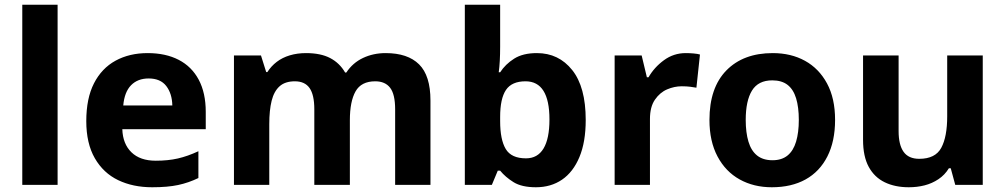

<svg xmlns="http://www.w3.org/2000/svg" viewBox="-20 -780 4239 810"><path d="M223 0H74V-760H223Z M603 -556Q679 -556 734 -527.5Q789 -499 818.5 -443.5Q848 -388 848 -308V-235H496Q498 -173 534.5 -137.5Q571 -102 637 -102Q689 -102 730.5 -111.5Q772 -121 817 -142V-29Q776 -9 731.5 0.5Q687 10 622 10Q541 10 478.5 -20Q416 -50 380 -112.5Q344 -175 344 -269Q344 -365 376.5 -428.5Q409 -492 467.5 -524Q526 -556 603 -556ZM607 -449Q561 -449 533 -420.5Q505 -392 500 -335H707Q706 -385 681.5 -417Q657 -449 607 -449Z M1607 -556Q1700 -556 1748 -508.5Q1796 -461 1796 -356V0H1647V-319Q1647 -382 1626 -409.5Q1605 -437 1563 -437Q1504 -437 1480 -394.5Q1456 -352 1456 -273V0H1306V-319Q1306 -380 1286 -408.5Q1266 -437 1224 -437Q1183 -437 1159.5 -416Q1136 -395 1126 -355Q1116 -315 1116 -256V0H967V-546H1081L1103 -476H1108Q1124 -501 1147.5 -519Q1171 -537 1202.5 -546.5Q1234 -556 1271 -556Q1333 -556 1373 -535Q1413 -514 1436 -474H1441Q1468 -515 1511.5 -535.5Q1555 -556 1607 -556Z M2090 -583Q2090 -552 2088.5 -524Q2087 -496 2084 -475H2090Q2112 -509 2149 -532.5Q2186 -556 2245 -556Q2337 -556 2394 -484.5Q2451 -413 2451 -274Q2451 -181 2424.5 -117.5Q2398 -54 2351 -22Q2304 10 2241 10Q2181 10 2146.5 -11.5Q2112 -33 2090 -60H2080L2055 0H1941V-760H2090ZM2197 -437Q2139 -437 2114.5 -400.5Q2090 -364 2090 -287V-269Q2090 -191 2113.5 -151.5Q2137 -112 2199 -112Q2248 -112 2273 -153.5Q2298 -195 2298 -276Q2298 -437 2197 -437Z M2873 -556Q2889 -556 2906 -554.5Q2923 -553 2933 -550L2918 -410Q2907 -412 2892 -414Q2877 -416 2856 -416Q2825 -416 2794.5 -403Q2764 -390 2743 -359.5Q2722 -329 2722 -278V0H2573V-546H2687L2709 -454H2716Q2740 -496 2781 -526Q2822 -556 2873 -556Z M3503 -274Q3503 -184 3470.5 -120Q3438 -56 3378.5 -23Q3319 10 3236 10Q3160 10 3100.5 -23Q3041 -56 3007 -120Q2973 -184 2973 -274Q2973 -410 3044.5 -483Q3116 -556 3240 -556Q3317 -556 3376 -523.5Q3435 -491 3469 -428Q3503 -365 3503 -274ZM3126 -274Q3126 -221 3137.5 -182.5Q3149 -144 3174 -124Q3199 -104 3239 -104Q3278 -104 3302.5 -124Q3327 -144 3338.5 -182.5Q3350 -221 3350 -274Q3350 -328 3338.5 -365.5Q3327 -403 3302.5 -422Q3278 -441 3238 -441Q3179 -441 3152.5 -398Q3126 -355 3126 -274Z M4126 -546V0H4010L3991 -70H3983Q3966 -42 3939 -24Q3912 -6 3880.5 2Q3849 10 3814 10Q3756 10 3712.5 -11Q3669 -32 3645 -76Q3621 -120 3621 -190V-546H3771V-227Q3771 -169 3792 -139.5Q3813 -110 3858 -110Q3926 -110 3951 -156.5Q3976 -203 3976 -289V-546Z"/></svg>

Font: Noto Sans Syriac Eastern
Style: Bold
Weight: 700
Designer: Patrick Giasson and the Monotype Design Team
Foundry: Monotype Imaging Inc.
Version: Version 3.001